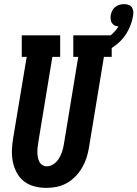

<svg xmlns="http://www.w3.org/2000/svg" viewBox="-20 -907 669 935"><path d="M205 8Q176 8 147.5 0.5Q119 -7 97.5 -23.5Q76 -40 62.5 -64.5Q49 -89 43 -117Q37 -145 38 -174.5Q39 -204 44 -234L110 -630H86V-735H273V-630H235L167 -217Q165 -204 163.5 -192Q162 -180 162 -167.5Q162 -155 164 -143Q166 -131 171 -120.5Q176 -110 186 -103.5Q196 -97 208 -97Q226 -97 242 -108.5Q258 -120 267.5 -136Q277 -152 282.5 -169Q288 -186 291 -204L361 -630H337V-735H524V-630H486L413 -187Q409 -162 401 -137.5Q393 -113 379.5 -90Q366 -67 347 -47.5Q328 -28 304.5 -15Q281 -2 255.5 3Q230 8 205 8ZM424 -630 407 -683Q429 -688 450 -696Q471 -704 491 -715.5Q511 -727 528 -743Q545 -759 557 -778Q547 -779 538.5 -783Q530 -787 525 -795Q520 -803 519 -812.5Q518 -822 519 -832Q521 -843 526 -854Q531 -865 540.5 -872.5Q550 -880 561 -883.5Q572 -887 584 -887Q595 -887 605.5 -883.5Q616 -880 622 -871.5Q628 -863 629 -852Q630 -841 628 -830Q622 -794 604.5 -759.5Q587 -725 558 -699Q529 -673 494 -656.5Q459 -640 424 -630Z"/></svg>

Font: Iosevka Slab Extrabold Oblique
Style: Regular
Weight: 800
Italic angle: -9°
Monospace: yes
Designer: Belleve Invis
Foundry: Belleve Invis
Version: Version 11.1.1; ttfautohint (v1.8.3)